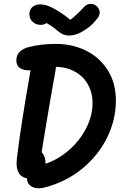

<svg xmlns="http://www.w3.org/2000/svg" viewBox="-20 -981 660 1016"><path d="M122.4 -39.5Q122.4 -59.7 133.2 -72.6Q144 -85.6 161.2 -93.4Q178.3 -101.2 208.4 -110.4Q281.1 -132.1 340.9 -183.1Q400.8 -234.1 435.3 -301.2Q469.8 -368.2 469.8 -435Q469.8 -490.8 444.8 -534.8Q419.8 -578.7 374.3 -603.1Q328.9 -627.6 270.1 -627.6Q253.8 -627.6 238.3 -625.3Q222.8 -623.1 202.6 -618.5Q179.2 -614.1 166 -611.7Q152.8 -609.3 137.7 -608.8Q105.1 -608.1 85.8 -620.6Q66.5 -633.2 66.5 -661.3Q66.5 -689.6 84.3 -707Q102.2 -724.4 133.3 -732.2Q165.1 -740.5 201.1 -744.6Q237.2 -748.7 276.8 -748.7Q362.5 -748.7 434.8 -713.2Q507.1 -677.7 550.2 -609.5Q593.3 -541.3 593.3 -448.4Q593.3 -348.1 547 -253.4Q500.7 -158.8 414.8 -88.2Q328.8 -17.7 214.8 11.4Q188.7 18.1 167.6 13.8Q146.5 9.4 134.5 -4.6Q122.4 -18.7 122.4 -39.5ZM69.8 -147.2Q82.9 -251.7 100.2 -361.6Q117.4 -471.5 142.3 -612.5Q149 -648.9 168.5 -668.2Q187.9 -687.5 217.4 -687.5Q236.8 -687.5 251.4 -677.5Q265.9 -667.4 272.1 -649.2Q278.2 -630.9 273.8 -607.7Q255.6 -510.7 224.4 -323.2Q209.5 -233.5 194.2 -138.7L179.6 -190.5Q200.8 -181 210.8 -161.2Q220.8 -141.5 220.8 -117.6Q220.8 -90.4 208.6 -72Q196.4 -53.7 177.5 -44.8Q158.5 -35.9 138.8 -35.9Q100.5 -35.9 81.5 -62.8Q62.6 -89.7 69.8 -147.2ZM152.3 -866.1Q168.1 -851.4 189.3 -849.6Q210.6 -847.8 226.4 -858.9Q244.4 -848.9 259.8 -837.8Q275.1 -826.8 288.6 -814.9Q315.2 -792.3 346.4 -793Q377.6 -793.7 409.2 -810.3Q435.2 -824.3 455.9 -841.8Q476.6 -859.3 495 -883.3Q508.6 -900.2 507.4 -917.3Q506.2 -934.3 493 -947.2Q478.2 -961.5 458.5 -960.6Q438.9 -959.8 423.1 -942.3Q405 -922.7 387.9 -906.5Q370.8 -890.3 352.2 -876Q325.8 -898.6 295.7 -917.9Q265.7 -937.2 239.1 -948Q214.3 -958.5 189.5 -957.7Q164.6 -956.8 149.3 -941.8Q140.2 -932.6 137 -918.8Q133.8 -905.1 137.5 -890.7Q141.2 -876.3 152.3 -866.1Z"/></svg>

Font: Monaspace Radon Var
Style: Regular
Weight: 400
Designer: Riley Cran and the Lettermatic Team
Version: Version 1.000 (Monaspace Radon Var)